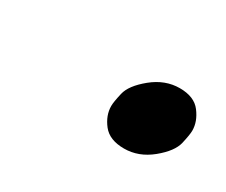

<svg xmlns="http://www.w3.org/2000/svg" viewBox="-40 -444 335 285"><g transform="rotate(30 127.5 -301.5)"><path d="M180.7 -242.2Q155.8 -242.2 144.3 -256.8Q132.8 -271.5 132.8 -287.6Q132.8 -294.4 136.5 -310.3Q140.1 -326.2 161.6 -343.8Q183.1 -361.3 208 -361.3Q232.9 -361.3 244.1 -346.4Q255.4 -331.5 255.4 -315.9Q255.4 -309.1 251.7 -293Q248 -276.9 226.8 -259.5Q205.6 -242.2 180.7 -242.2Z"/></g></svg>

Font: Caudex
Style: Italic
Weight: 400
Italic angle: -13°
Version: Version 1.04